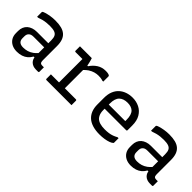

<svg xmlns="http://www.w3.org/2000/svg" viewBox="127 -1339 2145 2145"><g transform="rotate(45 1200.0 -266.0)"><path d="M497 -351V-126Q497 -113 499.5 -104Q502 -95 507 -90Q512 -85 519 -83Q526 -81 536 -81H561V-11Q561 -5 558 -2.5Q555 0 550 0H515Q492 0 472 -7Q452 -14 437 -28Q422 -42 414 -62Q410 -73 408 -85H395Q378 -54 353.5 -33Q329 -12 296 -1Q263 10 223 10Q176 10 142 -7.5Q108 -25 89 -56.5Q70 -88 70 -132V-164Q70 -197 81 -223.5Q92 -250 112.5 -268Q133 -286 162 -296Q191 -306 227 -306H406V-352Q406 -392 394.5 -414.5Q383 -437 356 -446.5Q329 -456 283 -456Q254 -456 227 -453Q200 -450 174.5 -443.5Q149 -437 123 -427H108V-499Q108 -502 109 -504Q110 -506 111 -507Q116 -513 141.5 -521Q167 -529 204.5 -535.5Q242 -542 283 -542Q339 -542 379.5 -531.5Q420 -521 446 -498Q472 -475 484.5 -439Q497 -403 497 -351ZM162 -142Q162 -108 181.5 -90.5Q201 -73 240 -73Q274 -73 304.5 -82Q335 -91 364 -112Q384 -127 406 -151V-241H240Q219 -241 204.5 -236.5Q190 -232 180 -221Q171 -213 166.5 -200.5Q162 -188 162 -172Z M672 -81H800V-451H691Q686 -451 683 -454Q680 -457 680 -462V-532H867L869 -525Q872 -518 875 -506.5Q878 -495 881.5 -481Q885 -467 888 -452Q889 -444 890 -438H901Q933 -486 977 -514Q1021 -542 1079 -542Q1105 -542 1119.5 -538Q1134 -534 1139 -529Q1142 -527 1142.5 -524Q1143 -521 1143 -517V-437H1128Q1111 -443 1095 -445Q1079 -447 1060 -447Q1030 -447 1000 -438.5Q970 -430 939 -410Q916 -394 892 -370V-81H1067Q1071 -81 1073 -79.5Q1075 -78 1076.5 -76Q1078 -74 1078 -70V0H683Q678 0 675 -3Q672 -6 672 -11Z M1503 -543Q1562 -543 1611 -518.5Q1660 -494 1689.5 -444.5Q1719 -395 1719 -318V-245Q1719 -242 1717.5 -239.5Q1716 -237 1714 -235.5Q1712 -234 1708 -234H1368V-211Q1368 -189 1372 -170.5Q1376 -152 1383.5 -137Q1391 -122 1402 -110Q1422 -90 1454.5 -80.5Q1487 -71 1530 -71Q1566 -71 1594 -75Q1622 -79 1646.5 -88Q1671 -97 1696 -111H1711V-40Q1711 -38 1710 -36Q1709 -34 1707 -32Q1695 -20 1668 -10Q1641 0 1605 5.5Q1569 11 1529 11Q1468 11 1420 -3.5Q1372 -18 1340.5 -46.5Q1309 -75 1293 -116Q1277 -157 1277 -211V-315Q1277 -373 1294.5 -416Q1312 -459 1343 -487Q1374 -515 1415 -529Q1456 -543 1503 -543ZM1368 -299H1629V-319Q1629 -358 1620.5 -386.5Q1612 -415 1594 -433Q1578 -448 1555 -455.5Q1532 -463 1503 -463Q1438 -463 1403 -428.5Q1368 -394 1368 -316Z M2297 -351V-126Q2297 -113 2299.5 -104Q2302 -95 2307 -90Q2312 -85 2319 -83Q2326 -81 2336 -81H2361V-11Q2361 -5 2358 -2.5Q2355 0 2350 0H2315Q2292 0 2272 -7Q2252 -14 2237 -28Q2222 -42 2214 -62Q2210 -73 2208 -85H2195Q2178 -54 2153.5 -33Q2129 -12 2096 -1Q2063 10 2023 10Q1976 10 1942 -7.5Q1908 -25 1889 -56.5Q1870 -88 1870 -132V-164Q1870 -197 1881 -223.5Q1892 -250 1912.5 -268Q1933 -286 1962 -296Q1991 -306 2027 -306H2206V-352Q2206 -392 2194.5 -414.5Q2183 -437 2156 -446.5Q2129 -456 2083 -456Q2054 -456 2027 -453Q2000 -450 1974.5 -443.5Q1949 -437 1923 -427H1908V-499Q1908 -502 1909 -504Q1910 -506 1911 -507Q1916 -513 1941.5 -521Q1967 -529 2004.5 -535.5Q2042 -542 2083 -542Q2139 -542 2179.5 -531.5Q2220 -521 2246 -498Q2272 -475 2284.5 -439Q2297 -403 2297 -351ZM1962 -142Q1962 -108 1981.5 -90.5Q2001 -73 2040 -73Q2074 -73 2104.5 -82Q2135 -91 2164 -112Q2184 -127 2206 -151V-241H2040Q2019 -241 2004.5 -236.5Q1990 -232 1980 -221Q1971 -213 1966.5 -200.5Q1962 -188 1962 -172Z"/></g></svg>

Font: Code D OnePiece
Style: Regular
Weight: 400
Version: Version 1.085; ttfautohint (v1.8.4.7-5d5b);Nerd Fonts 3.0.2